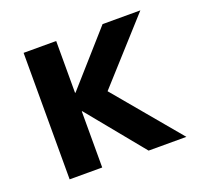

<svg xmlns="http://www.w3.org/2000/svg" viewBox="-97 -631 782 741"><g transform="rotate(-20 294.0 -260.0)"><path d="M205.1 -230.5H203.1V0H69.3V-519.5H203.1V-306.6H205.1L393.6 -519.5H548.8L323.2 -269.5L548.8 0H393.6Z"/></g></svg>

Font: Mgen+ 1c bold
Style: Bold
Weight: 700
Designer: [Source Han Sans]
Ryoko NISHIZUKA  (kana & ideographs); Paul D. Hunt (Latin, Greek & Cyrillic); Wenlong ZHANG  (bopomofo
Version: Version 1.059.20150602